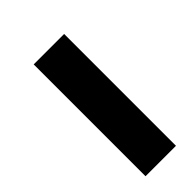

<svg xmlns="http://www.w3.org/2000/svg" viewBox="-7 -803 346 346"><g transform="rotate(45 165.5 -630.0)"><path d="M46.2 -591.2V-668.8H331.2V-591.2Z"/></g></svg>

Font: Now Medium
Style: Regular
Weight: 500
Designer: Alfredo Marco Pradil
Foundry: Alfredo Marco Pradil
Version: Version 1.002;PS 001.002;hotconv 1.0.88;makeotf.lib2.5.64775